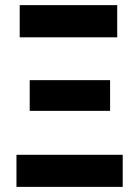

<svg xmlns="http://www.w3.org/2000/svg" viewBox="-20 -731 537 751"><path d="M44.4 0V-125.5H460V0ZM96.2 -297.4V-417.5H410.6V-297.4ZM57.1 -585V-710.9H438.5V-585Z"/></svg>

Font: Roboto Condensed ExtraBold
Style: Regular
Weight: 800
Designer: Christian Robertson
Foundry: Google
Version: Version 3.008; 2023